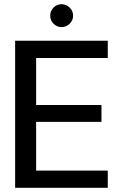

<svg xmlns="http://www.w3.org/2000/svg" viewBox="-20 -894 570 914"><path d="M52 0V-700H493V-618H152V-394H463V-314H152V-82H493V0ZM273 -765Q251 -765 235 -781Q219 -797 219 -819Q219 -842 235 -858Q251 -874 273 -874Q295 -874 311.5 -858Q328 -842 328 -819Q328 -797 311.5 -781Q295 -765 273 -765Z"/></svg>

Font: DM Sans 36pt Medium
Style: Regular
Weight: 500
Designer: Colophon Foundry, Jonny Pinhorn
Foundry: Colophon Foundry
Version: Version 4.004;gftools[0.9.30]